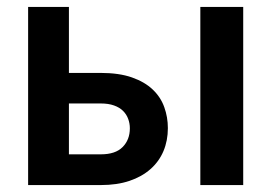

<svg xmlns="http://www.w3.org/2000/svg" viewBox="-20 -533 782 553"><path d="M680.5 -513V0H557V-513ZM269.5 -323Q323 -323 360 -310Q397 -297 420 -275Q443 -253 453.2 -224.2Q463.5 -195.5 463.5 -164Q463.5 -128 450.8 -97.8Q438 -67.5 413.2 -45.8Q388.5 -24 352.8 -12Q317 0 271 0H61V-513H178.5V-323ZM270.5 -88.5Q312.5 -88.5 333.2 -109.5Q354 -130.5 354 -163.5Q354 -177.5 349.2 -190.5Q344.5 -203.5 334.5 -213.5Q324.5 -223.5 308.5 -229.2Q292.5 -235 270 -235H178.5V-88.5Z"/></svg>

Font: Lato
Style: Bold
Weight: 700
Designer: Lukasz Dziedzic with Adam Twardoch and Botio Nikoltchev
Foundry: tyPoland Lukasz Dziedzic
Version: Version 2.010; 2014-09-01; http://www.latofonts.com/; ttfaut